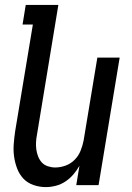

<svg xmlns="http://www.w3.org/2000/svg" viewBox="-20 -755 540 783"><path d="M167 8Q141 8 116.5 -0.5Q92 -9 75.5 -26.5Q59 -44 50 -67.5Q41 -91 37.5 -116Q34 -141 36 -167.5Q38 -194 42 -221L114 -655H72L85 -735H218L131 -207Q128 -192 127 -176.5Q126 -161 128 -146Q130 -131 135.5 -117Q141 -103 150.5 -92.5Q160 -82 175 -77Q190 -72 205 -72Q226 -72 247 -79.5Q268 -87 284 -103Q300 -119 308.5 -140Q317 -161 321 -182L377 -520H468L382 0H291L304 -79Q294 -61 279.5 -44Q265 -27 247 -15Q229 -3 208 2.5Q187 8 167 8Z"/></svg>

Font: Iosevka Medium Oblique
Style: Regular
Weight: 500
Italic angle: -9°
Monospace: yes
Designer: Belleve Invis
Foundry: Belleve Invis
Version: Version 32.5.0; ttfautohint (v1.8.4)